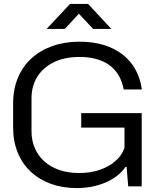

<svg xmlns="http://www.w3.org/2000/svg" viewBox="-20 -952 800 981"><path d="M372 9Q300 9 240.5 -12.5Q181 -34 137.5 -74.5Q94 -115 70.5 -172.5Q47 -230 47 -301V-422Q47 -496 71.5 -554.5Q96 -613 141 -654Q186 -695 248.5 -717Q311 -739 387 -739Q455 -739 510.5 -722Q566 -705 607 -673Q648 -641 672.5 -596Q697 -551 705 -495H612Q604 -537 585.5 -568Q567 -599 538.5 -619.5Q510 -640 472 -650.5Q434 -661 386 -661Q310 -661 255 -634Q200 -607 170.5 -559.5Q141 -512 141 -449V-281Q141 -234 158 -195Q175 -156 206.5 -127.5Q238 -99 283 -83.5Q328 -68 385 -68Q442 -68 489 -84Q536 -100 569.5 -129Q603 -158 616 -196V-300H395V-374H704V0H635L627 -99H621Q586 -48 519 -19.5Q452 9 372 9ZM218 -804 338 -932H430L549 -804H456L383 -882L311 -804Z"/></svg>

Font: Hubot Sans
Style: Regular
Weight: 400
Designer: Deni Anggara
Foundry: GitHub, Inc., Subsidiary of Microsoft Corporation
Version: Version 2.000